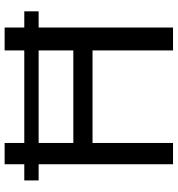

<svg xmlns="http://www.w3.org/2000/svg" viewBox="11 -776 768 830"><g transform="rotate(-90 395.0 -361.0)"><path d="M192 -345H592V3H691V-578H761V-640H691V-725H592V-640H192V-725H100V-640H30V-578H100V3H192ZM592 -578V-428H192V-578Z"/></g></svg>

Font: Sawarabi Gothic
Style: Regular
Weight: 400
Designer: mshio (mshio@users.sourceforge.jp)
Version: Version 20141215